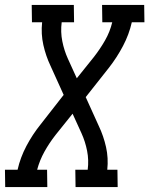

<svg xmlns="http://www.w3.org/2000/svg" viewBox="-47 -755 603 775"><path d="M-26 0 -27 -70H24Q35 -119 59.5 -165.5Q84 -212 117 -253L210 -372L157 -489Q138 -529 128 -573.5Q118 -618 123 -665H82L81 -735H251L252 -665H202Q197 -626 204.5 -588.5Q212 -551 227 -518L263 -439L332 -525Q357 -557 377 -592Q397 -627 406 -665H366L365 -735H535L536 -665H485Q474 -616 449.5 -569.5Q425 -523 393 -482L299 -363L352 -246Q371 -206 381 -161.5Q391 -117 386 -70H427L428 0H258L257 -70H307Q312 -109 304.5 -146.5Q297 -184 282 -217L246 -296L177 -210Q152 -178 132.5 -143Q113 -108 103 -70H143L144 0Z"/></svg>

Font: Iosevka Curly Slab
Style: Italic
Weight: 400
Italic angle: -9°
Monospace: yes
Designer: Belleve Invis
Foundry: Belleve Invis
Version: Version 22.1.2; ttfautohint (v1.8.4)